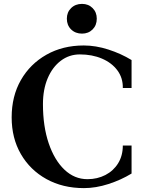

<svg xmlns="http://www.w3.org/2000/svg" viewBox="-20 -951 766 988"><path d="M412 17Q303 17 219 -29.5Q135 -76 87.5 -158Q40 -240 40 -347Q40 -456 87.5 -539Q135 -622 219 -669.5Q303 -717 411 -717Q473 -717 538 -696Q603 -675 657 -642V-498H612Q613 -550 584 -589Q555 -628 504.5 -649.5Q454 -671 391 -671Q336 -671 293 -638.5Q250 -606 225.5 -548.5Q201 -491 201 -415Q201 -301 230.5 -214Q260 -127 311.5 -78Q363 -29 430 -29Q481 -29 522.5 -50.5Q564 -72 588 -111Q612 -150 612 -202H657V-58Q603 -25 538 -4Q473 17 412 17ZM402 -778Q368 -778 346 -799.5Q324 -821 324 -855Q324 -888 346 -909.5Q368 -931 402 -931Q435 -931 456.5 -909.5Q478 -888 478 -855Q478 -821 456.5 -799.5Q435 -778 402 -778Z"/></svg>

Font: Wittgenstein
Style: Bold
Weight: 700
Designer: Jörg Drees
Foundry: Jörg Drees
Version: Version 1.303; ttfautohint (v1.8.4.7-5d5b)